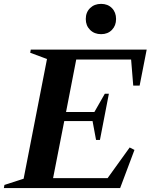

<svg xmlns="http://www.w3.org/2000/svg" viewBox="-78 -951 762 971"><path d="M-58.4 0 -55.6 -15.8 50.4 -50 39.8 -38.6 161.4 -661.4 166.8 -650 74.8 -684.2 77.6 -700H663.8L628.2 -518.2H595.8L584.4 -658L593.2 -650H298.6L309.2 -658.4L254.4 -376.2L247.2 -384.6H407L394.8 -376.6L452 -476.8H472.6L427.4 -243.2H407.8L388.6 -346.6L397.8 -338.6H238L248.6 -347L188.8 -41.6L182.6 -50H474.6L460.6 -42.4L577.8 -205.2L602 -192.8L529.6 0ZM433.4 -778.2Q399.4 -778.2 377.6 -799.8Q355.8 -821.4 355.8 -854.8Q355.8 -888.8 377.6 -910.1Q399.4 -931.4 433.4 -931.4Q467 -931.4 488 -910.1Q509 -888.8 509 -854.8Q509 -821.4 488 -799.8Q467 -778.2 433.4 -778.2Z"/></svg>

Font: Wittgenstein
Style: Italic
Weight: 400
Italic angle: -11°
Designer: Jörg Drees
Foundry: Jörg Drees
Version: Version 1.500